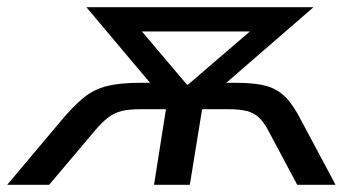

<svg xmlns="http://www.w3.org/2000/svg" viewBox="-57 -511 993 531"><path d="M-37 0 111 -176Q146 -218 174.5 -241Q203 -264 239 -273Q275 -282 330 -282H403L379 -257L182 -491H810L540 -257L523 -282H595Q648 -282 679 -273.5Q710 -265 732.5 -242.5Q755 -220 777 -176L871 0H765L686 -148Q673 -173 659 -186Q645 -199 625.5 -204Q606 -209 573 -209H502L468 0H369L402 -209H332Q300 -209 279.5 -204Q259 -199 241.5 -185.5Q224 -172 204 -148L79 0ZM460 -277H463L669 -454L664 -424H304L310 -454Z"/></svg>

Font: Nunito Sans 10pt SemiExpanded Medium
Style: Italic
Weight: 500
Width: 6
Italic angle: -9°
Designer: Vernon Adams
Foundry: Vernon Adams
Version: Version 3.101;gftools[0.9.27]